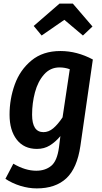

<svg xmlns="http://www.w3.org/2000/svg" viewBox="-20 -826 564 1065"><path d="M495 -496 426 -17Q408 107 348 163Q288 219 184 219Q139 219 93.5 205Q48 191 10 166L54 82Q120 121 181 121Q231 121 264 94Q297 67 307 -8L315 -71Q287 -38 256 -19Q225 0 185 0Q113 0 73 -51.5Q33 -103 33 -190Q33 -277 62 -357.5Q91 -438 154.5 -490.5Q218 -543 315 -543Q407 -543 495 -496ZM158 -190Q158 -93 221 -93Q250 -93 275.5 -114.5Q301 -136 327 -175L367 -442Q340 -452 310 -452Q259 -452 224.5 -413Q190 -374 174 -314Q158 -254 158 -190ZM167 -682 310 -806H384L493 -679L440 -629L337 -716L211 -629Z"/></svg>

Font: Fira Sans Condensed Medium
Style: Italic
Weight: 500
Width: 3
Italic angle: -8°
Designer: bBox Type GmbH & Carrois Corporate GbR & Edenspiekermann AG
Foundry: bBox Type GmbH & Carrois Corporate GbR & Edenspiekermann AG
Version: Version 4.301